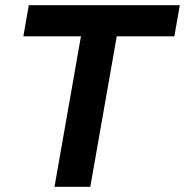

<svg xmlns="http://www.w3.org/2000/svg" viewBox="-20 -720 713 740"><path d="M292 -580H70L91 -700H673L652 -580H430L328 0H190Z"/></svg>

Font: Bai Jamjuree
Style: Bold Italic
Weight: 700
Italic angle: -10°
Designer: Katatrad Aksorn Co.,Ltd.
Foundry: Cadson Demak Co.,Ltd.
Version: Version 1.000; ttfautohint (v1.6)